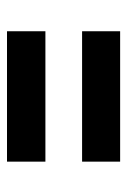

<svg xmlns="http://www.w3.org/2000/svg" viewBox="70 -590 356 537"><g transform="rotate(90 248.5 -321.0)"><path d="M431.6 -478.5V-372.1H66.9V-478.5ZM431.6 -269.5V-162.1H66.9V-269.5Z"/></g></svg>

Font: Roboto Condensed SemiBold
Style: Regular
Weight: 600
Designer: Christian Robertson
Foundry: Google
Version: Version 3.008; 2023